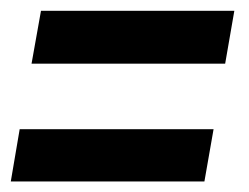

<svg xmlns="http://www.w3.org/2000/svg" viewBox="-31 -421 462 356"><path d="M27.5 -303 45 -401H403.5L386.5 -303ZM-11 -84.5 5.5 -181.5H365L348 -84.5Z"/></svg>

Font: Anybody UltraExpanded SemiBold
Style: Italic
Weight: 600
Width: 9
Italic angle: -10°
Designer: Tyler Finck
Foundry: Etcetera Type Company
Version: Version 1.010; ttfautohint (v1.8.3) -l 8 -r 50 -G 200 -x 14 